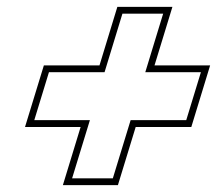

<svg xmlns="http://www.w3.org/2000/svg" viewBox="-20 -641 634 561"><path d="M361.7 -290 331.1 -190 309.7 -120H190.7L212.1 -190L242.7 -290H150.2H80.2L123 -430H193H285.5L316.3 -531L337.7 -601H456.7L435.3 -531L404.5 -430H497H567L524.2 -290H454.2ZM376.5 -270H539L594 -450H431.5L483.8 -621H322.9L270.7 -450H108.2L53.1 -270H215.6L163.7 -100H324.5Z"/></svg>

Font: Nordica Plus
Style: NordicaClassicRgCondOblOl
Weight: 500
Version: Version 1.01